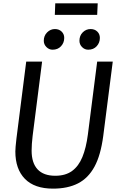

<svg xmlns="http://www.w3.org/2000/svg" viewBox="-20 -1113 709 1141"><path d="M294.9 8Q185.2 8 128.2 -50Q71.2 -108 71.2 -212.9Q71.2 -224.6 72.8 -242.6Q74.5 -260.6 77.8 -290.3L135.8 -747H230.2L173.9 -305.5Q170.9 -280.5 169.4 -258.4Q167.9 -236.3 167.9 -217.9Q167.9 -144.4 203.5 -106.4Q239.1 -68.5 308.4 -68.5Q369 -68.5 408 -96.8Q447.1 -125.1 469.5 -179.6Q491.9 -234.2 502.2 -313.3L557.5 -747H650.1L593.5 -304.5Q586 -248.1 573.1 -202.5Q560.2 -156.9 541.6 -122.7Q504.2 -54 443.2 -23Q382.3 8 294.9 8ZM292.2 -817.6Q271.7 -817.6 256 -833.3Q240.2 -849 240.2 -870.7Q240.2 -900.9 260.1 -920.6Q279.9 -940.4 306.4 -940.4Q330.7 -940.4 346.2 -925.4Q361.7 -910.4 361.7 -887.8Q361.7 -858.9 342.6 -838.2Q323.6 -817.6 292.2 -817.6ZM504.1 -817.6Q483.2 -817.6 467.6 -833.3Q452.1 -849 452.1 -870.7Q452.1 -901.3 471.8 -920.9Q491.5 -940.4 518.3 -940.4Q542.9 -940.4 558.2 -925.4Q573.5 -910.4 573.5 -887.8Q573.5 -858.9 554.5 -838.2Q535.6 -817.6 504.1 -817.6ZM557.5 -1024.7H305.8L308.4 -1093.1H560.7Z"/></svg>

Font: Merriweather Sans Variable Regular
Style: Italic
Weight: 300
Italic angle: -8°
Designer: Eben Sorkin
Foundry: Eben Sorkin
Version: Version 2.001